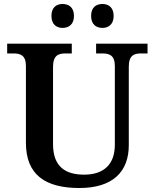

<svg xmlns="http://www.w3.org/2000/svg" viewBox="-20 -933 776 963"><path d="M494 -793C523 -793 550 -810 550 -853C550 -897 523 -913 494 -913C463 -913 437 -897 437 -853C437 -810 463 -793 494 -793ZM294 -793C324 -793 351 -810 351 -853C351 -897 324 -913 294 -913C264 -913 238 -897 238 -853C238 -810 264 -793 294 -793ZM378 10C546 10 626 -72 626 -205V-598C626 -657 654 -665 688 -665H720V-714H462V-665H493C527 -665 556 -657 556 -602V-207C556 -109 501 -57 402 -57C309 -57 246 -96 246 -210V-598C246 -657 275 -665 309 -665H340V-714H16V-665H47C81 -665 110 -657 110 -602V-217C110 -54 210 10 378 10Z"/></svg>

Font: Noto Serif Tamil SemiBold
Style: Italic
Weight: 600
Italic angle: -12°
Designer: Indian Type Foundry, Tom Grace, and the Monotype Design Team
Foundry: Monotype Imaging Inc.
Version: Version 2.003